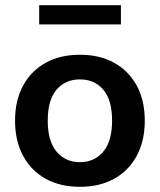

<svg xmlns="http://www.w3.org/2000/svg" viewBox="-20 -710 616 740"><path d="M288 10Q212 10 156 -21Q100 -52 69 -109.5Q38 -167 38 -245Q38 -323 69 -380Q100 -437 156 -468Q212 -499 288 -499Q364 -499 420 -468Q476 -437 507 -380Q538 -323 538 -245Q538 -167 507 -109.5Q476 -52 420 -21Q364 10 288 10ZM288 -85Q344 -85 378 -125.5Q412 -166 412 -245Q412 -325 378 -364.5Q344 -404 288 -404Q232 -404 198 -364.5Q164 -325 164 -245Q164 -166 198 -125.5Q232 -85 288 -85ZM131 -616V-690H446V-616Z"/></svg>

Font: Nunito Sans
Style: Bold
Weight: 700
Designer: Vernon Adams
Foundry: Vernon Adams
Version: Version 3.101; ttfautohint (v1.8.4.7-5d5b);gftools[0.9.27]